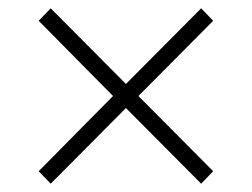

<svg xmlns="http://www.w3.org/2000/svg" viewBox="-20 -578 606 462"><path d="M73 -166 252 -347 73 -528 102 -558 283 -376 464 -558 493 -528 313 -347 493 -166 464 -136 283 -318 102 -136Z"/></svg>

Font: Taviraj ExtraLight
Style: Regular
Weight: 275
Designer: Katatrad Team
Foundry: CadsonDemak
Version: Version 1.001